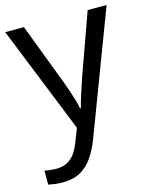

<svg xmlns="http://www.w3.org/2000/svg" viewBox="-116 -613 742 931"><g transform="rotate(-15 255.0 -148.0)"><path d="M1 -536H95L211 -231Q221 -204 229.5 -179Q238 -154 245 -130.5Q252 -107 256 -85H260Q266 -110 279 -150.5Q292 -191 306 -232L415 -536H510L279 74Q260 124 234.5 161.5Q209 199 172.5 219.5Q136 240 84 240Q60 240 42 237.5Q24 235 11 232V162Q22 164 37.5 166Q53 168 70 168Q101 168 123.5 156.5Q146 145 162 123.5Q178 102 189 73L217 2Z"/></g></svg>

Font: lkannada15
Style: Book
Weight: 400
Designer: Jelle Bosma - Monotype Design Team
Foundry: Monotype Imaging Inc.
Version: Version 2.003